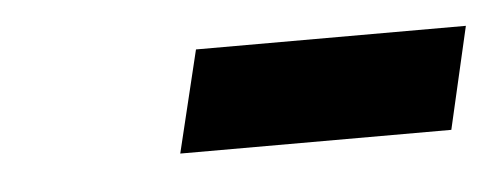

<svg xmlns="http://www.w3.org/2000/svg" viewBox="-25 -543 424 163"><g transform="rotate(-5 187.5 -461.5)"><path d="M124 -418 145 -504.9H375L355 -418Z"/></g></svg>

Font: Linear Smooth
Style: Regular
Weight: 400
Designer: Philipp H. Poll, Flanker
Foundry: Philipp H. Poll, reworked by Flanker
Version: Version 1.061 | FøM Fix